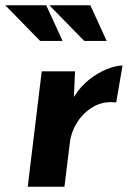

<svg xmlns="http://www.w3.org/2000/svg" viewBox="-59 -707 493 727"><path d="M225 -437 221 -340Q245 -379 278.5 -405.5Q312 -432 346.5 -445.5Q381 -459 405 -459L381 -319Q333 -325 295 -303Q257 -281 234 -245Q211 -209 206 -171L185 0H46L99 -437ZM116 -687 178 -552H93L-39 -687ZM283 -687 345 -552H260L128 -687Z"/></svg>

Font: Josefin Sans Thin
Style: Bold Italic
Weight: 700
Italic angle: -7°
Version: Version 2.000